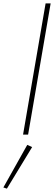

<svg xmlns="http://www.w3.org/2000/svg" viewBox="-85 -800 321 1141"><path d="M186 -780 52 0H82L216 -780ZM77 61 -65 314 -44 321 106 74Z"/></svg>

Font: Jost ExtraLight
Style: Italic
Weight: 250
Italic angle: -5°
Version: Version 3.710